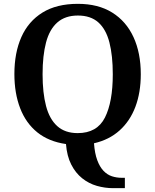

<svg xmlns="http://www.w3.org/2000/svg" viewBox="-20 -745 810 1001"><path d="M570 236Q527 236 485 224Q443 212 408.5 184.5Q374 157 351.5 113Q329 69 324 6Q234 -7 174.5 -55Q115 -103 85 -181Q55 -259 55 -359Q55 -470 91.5 -552Q128 -634 201.5 -679.5Q275 -725 386 -725Q492 -725 565 -679.5Q638 -634 676 -551.5Q714 -469 714 -358Q714 -263 686 -188.5Q658 -114 603.5 -65Q549 -16 470 2Q474 55 487 90Q500 125 519.5 145.5Q539 166 563.5 174Q588 182 615 182H631V236ZM385 -51Q486 -51 527 -132Q568 -213 568 -358Q568 -455 550.5 -523.5Q533 -592 493 -628Q453 -664 386 -664Q320 -664 279 -628Q238 -592 220 -523.5Q202 -455 202 -358Q202 -261 220 -192.5Q238 -124 278.5 -87.5Q319 -51 385 -51Z"/></svg>

Font: Noto Serif Bengali SemiBold
Style: Regular
Weight: 600
Version: Version 2.003